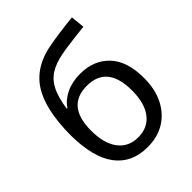

<svg xmlns="http://www.w3.org/2000/svg" viewBox="-217 -895 1030 1030"><g transform="rotate(-45 298.5 -380.0)"><path d="M300 10Q181 10 117.5 -74.5Q54 -159 53 -328Q54 -525 119.5 -624Q185 -723 328 -746Q354 -751 404.5 -758Q455 -765 505 -770L513 -691Q481 -688 446 -683.5Q411 -679 381 -675Q351 -671 333 -667Q271 -656 231.5 -630.5Q192 -605 170.5 -559.5Q149 -514 139 -443H144Q168 -480 214.5 -502.5Q261 -525 322 -525Q425 -525 487 -459.5Q549 -394 549 -266Q549 -182 518 -120Q487 -58 431.5 -24Q376 10 300 10ZM302 -63Q375 -63 415.5 -115.5Q456 -168 456 -265Q456 -454 302 -454Q148 -454 148 -268Q148 -170 188.5 -116.5Q229 -63 302 -63Z"/></g></svg>

Font: Noto Sans Living
Style: Regular
Weight: 400
Designer: Monotype Design Team
Foundry: Monotype Imaging Inc.
Version: Version 2.013; ttfautohint (v1.8.4.7-5d5b)